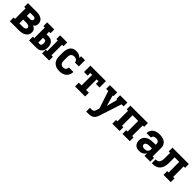

<svg xmlns="http://www.w3.org/2000/svg" viewBox="412 -2155 3976 3976"><g transform="rotate(45 2400.0 -166.5)"><path d="M44 0V-110H85V-420H44V-530H308Q331 -530 354 -527Q377 -524 399 -516.5Q421 -509 440.5 -496Q460 -483 474 -464.5Q488 -446 494.5 -423.5Q501 -401 501 -378Q501 -363 498 -348Q495 -333 488 -320Q481 -307 470 -296.5Q459 -286 446 -278Q464 -270 480.5 -259Q497 -248 509 -233Q521 -218 526 -199Q531 -180 531 -160Q531 -135 522.5 -110Q514 -85 497 -65.5Q480 -46 457.5 -33Q435 -20 410 -12.5Q385 -5 359.5 -2.5Q334 0 308 0ZM308 -327Q319 -327 330.5 -329.5Q342 -332 351.5 -338Q361 -344 366.5 -354Q372 -364 372 -376Q372 -387 366.5 -397Q361 -407 351 -412.5Q341 -418 330 -420Q319 -422 308 -422H214V-327ZM214 -108H308Q318 -108 328 -108.5Q338 -109 348 -111.5Q358 -114 367.5 -117.5Q377 -121 385 -127.5Q393 -134 397.5 -143Q402 -152 402 -163Q402 -178 392 -190.5Q382 -203 368 -209Q354 -215 338.5 -217.5Q323 -220 308 -220H214Z M986 0V-110H1028V-420H986V-530H1194V-420H1152V-110H1194V0ZM606 0V-110H648V-420H606V-530H814V-420H772V-347H824Q846 -347 868.5 -342.5Q891 -338 910.5 -327Q930 -316 945.5 -299Q961 -282 970 -261.5Q979 -241 982.5 -218.5Q986 -196 986 -173Q986 -151 982.5 -128.5Q979 -106 970 -85.5Q961 -65 945.5 -48Q930 -31 910.5 -20Q891 -9 868.5 -4.5Q846 0 824 0ZM824 -103Q835 -103 843.5 -111Q852 -119 856 -129.5Q860 -140 861.5 -151Q863 -162 863 -173Q863 -184 861.5 -195.5Q860 -207 856 -217.5Q852 -228 843.5 -235.5Q835 -243 824 -243H772V-103Z M1498 8Q1468 8 1439 3Q1410 -2 1383.5 -15Q1357 -28 1335.5 -49Q1314 -70 1300.5 -96Q1287 -122 1282 -151.5Q1277 -181 1277 -210V-320Q1277 -347 1280.5 -373.5Q1284 -400 1293 -425Q1302 -450 1317.5 -472.5Q1333 -495 1355 -510.5Q1377 -526 1403 -532Q1429 -538 1456 -538Q1476 -538 1496 -535Q1516 -532 1535 -524.5Q1554 -517 1570.5 -505Q1587 -493 1599 -478V-530H1715V-349H1599Q1599 -367 1591.5 -383.5Q1584 -400 1569.5 -410Q1555 -420 1538 -424Q1521 -428 1503 -428Q1483 -428 1463 -420.5Q1443 -413 1430.5 -397Q1418 -381 1413.5 -360.5Q1409 -340 1409 -320V-210Q1409 -190 1413 -170.5Q1417 -151 1429 -135Q1441 -119 1459.5 -110.5Q1478 -102 1498 -102Q1515 -102 1532 -107.5Q1549 -113 1561 -125Q1573 -137 1579 -154Q1585 -171 1585 -188Q1585 -188 1585 -188Q1585 -188 1585 -188H1717Q1717 -188 1717 -188Q1717 -188 1717 -188Q1717 -160 1710 -133Q1703 -106 1688.5 -82.5Q1674 -59 1652.5 -41Q1631 -23 1605.5 -11.5Q1580 0 1552.5 4Q1525 8 1498 8Z M1953 0V-110H2034V-420H1979V-343H1873V-530H2327V-343H2221V-420H2166V-110H2247V0Z M2484 205V95H2537Q2551 95 2564.5 91.5Q2578 88 2588 78Q2598 68 2603 55Q2608 42 2612 29H2613V28L2633 -35L2505 -420H2444V-530H2658V-420H2636L2703 -180L2766 -420H2742V-530H2956V-420H2896L2738 63Q2731 84 2722.5 105Q2714 126 2700 144Q2686 162 2667.5 175Q2649 188 2627 195Q2605 202 2582.5 203.5Q2560 205 2537 205Z M3044 0V-110H3085V-420H3044V-530H3556V-420H3515V-110H3556V0H3342V-110H3383V-420H3217V-110H3258V0Z M3834 8Q3834 8 3834 8Q3834 8 3834 8H3833Q3802 8 3771.5 -1Q3741 -10 3719 -31.5Q3697 -53 3687 -83.5Q3677 -114 3677 -145Q3677 -174 3685 -202Q3693 -230 3711.5 -252Q3730 -274 3755 -289Q3780 -304 3807.5 -312.5Q3835 -321 3864 -324Q3893 -327 3921 -327H3986V-360Q3986 -376 3979 -390.5Q3972 -405 3959 -414.5Q3946 -424 3930 -427Q3914 -430 3898 -430Q3883 -430 3868 -427Q3853 -424 3840 -415.5Q3827 -407 3819.5 -393Q3812 -379 3812 -363H3683Q3683 -363 3683 -363Q3683 -363 3683 -363Q3683 -389 3691 -414.5Q3699 -440 3714 -461Q3729 -482 3750.5 -497.5Q3772 -513 3796 -522Q3820 -531 3846 -534.5Q3872 -538 3898 -538Q3925 -538 3951.5 -534.5Q3978 -531 4003 -522Q4028 -513 4050 -497.5Q4072 -482 4087 -460Q4102 -438 4108.5 -412Q4115 -386 4115 -360V-110H4156V0H3986V-78Q3975 -57 3959 -40Q3943 -23 3922.5 -12Q3902 -1 3879.5 3.5Q3857 8 3834 8ZM3886 -100Q3905 -100 3924 -104.5Q3943 -109 3957.5 -121.5Q3972 -134 3979 -152Q3986 -170 3986 -189V-219H3921Q3909 -219 3897 -218.5Q3885 -218 3873 -215.5Q3861 -213 3849.5 -209.5Q3838 -206 3828 -199Q3818 -192 3812 -181.5Q3806 -171 3806 -159Q3806 -145 3813 -132Q3820 -119 3832 -112Q3844 -105 3858 -102.5Q3872 -100 3886 -100Z M4200 0V-110Q4220 -110 4240 -114.5Q4260 -119 4275.5 -132Q4291 -145 4299.5 -163.5Q4308 -182 4312 -202Q4316 -222 4316.5 -242Q4317 -262 4317 -282V-420H4276V-530H4756V-420H4715V-110H4756V0H4542V-110H4583V-420H4449V-283Q4449 -256 4448 -228.5Q4447 -201 4441.5 -174Q4436 -147 4425.5 -121Q4415 -95 4398 -73.5Q4381 -52 4358 -36Q4335 -20 4309 -11.5Q4283 -3 4255.5 -1.5Q4228 0 4200 0Z"/></g></svg>

Font: Iosevka Slab XBdEx
Style: Regular
Weight: 800
Width: 7
Monospace: yes
Designer: Belleve Invis
Foundry: Belleve Invis
Version: Version 11.1.0; ttfautohint (v1.8.3)